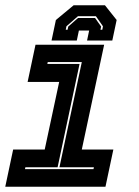

<svg xmlns="http://www.w3.org/2000/svg" viewBox="-28 -710 528 730"><path d="M-8 0 22 -141.5H142L197 -398.5H77L107 -540H368L283 -141.5H403L373 0ZM67 -67H327.5L329 -74H198L283 -474H153.5L152 -467H274.5L191 -74H68.5ZM371 -690 415.5 -634 399 -556H303L311 -594H272L264 -556H168L184.5 -634L252 -690ZM336.5 -648.5H268.5L224.5 -610L222 -597H229L231.5 -609L268.5 -641.5H333.5L356.5 -609L354 -597H361L363.5 -610Z"/></svg>

Font: Tourney Condensed ExtraBold
Style: Italic
Weight: 800
Width: 3
Italic angle: -12°
Designer: Tyler Finck
Foundry: Etcetera Type Co
Version: Version 1.010; ttfautohint (v1.8.3)